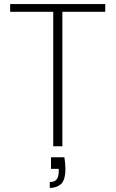

<svg xmlns="http://www.w3.org/2000/svg" viewBox="-20 -720 569 945"><path d="M242 0V-662H30V-700H498V-662H287V0ZM225 205V176Q249 176 259 162.5Q269 149 269 124V111H231V54H297Q299 69 300.5 83.5Q302 98 302 109Q302 166 280.5 185.5Q259 205 225 205Z"/></svg>

Font: DM Sans 17pt ExtraLight
Style: Regular
Weight: 250
Version: Version 4.004;gftools[0.9.30]